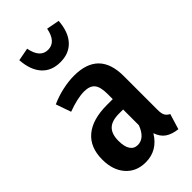

<svg xmlns="http://www.w3.org/2000/svg" viewBox="-251 -872 956 956"><g transform="rotate(-45 227.0 -394.0)"><path d="M425 -69 400 13Q359 8 334.5 -9Q310 -26 298 -61Q252 15 169 15Q103 15 64 -29.5Q25 -74 25 -148Q25 -234 78.5 -279Q132 -324 234 -324H275V-361Q275 -411 257.5 -431.5Q240 -452 201 -452Q154 -452 84 -426L56 -506Q96 -524 139 -533.5Q182 -543 221 -543Q395 -543 395 -367V-128Q395 -102 402 -89.5Q409 -77 425 -69ZM275 -140V-251H246Q195 -251 171.5 -228Q148 -205 148 -157Q148 -116 162 -95Q176 -74 202 -74Q250 -74 275 -140ZM83 -790 151 -803Q166 -725 221 -725Q277 -725 292 -803L360 -790Q355 -717 319 -677.5Q283 -638 221 -638Q159 -638 123.5 -677.5Q88 -717 83 -790Z"/></g></svg>

Font: Fira Sans Extra Condensed Medium
Style: Regular
Weight: 500
Width: 1
Designer: Carrois Corporate & Edenspiekermann AG
Foundry: Carrois Corporate GbR & Edenspiekermann AG
Version: Version 4.203